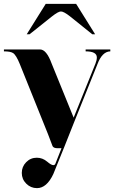

<svg xmlns="http://www.w3.org/2000/svg" viewBox="-30 -762 606 987"><path d="M283.2 -703.1Q269.5 -703.1 237.3 -677.7L122.1 -585.9H107.4L205.1 -742.2H361.3L459 -585.9H444.3L330.1 -677.7Q297.9 -703.1 283.2 -703.1ZM235.4 -435.5 348.6 -157.2 460.9 -435.5Q467.8 -452.6 467.8 -466.8Q467.8 -498 410.2 -498V-507.8H537.1V-498Q495.1 -497.1 470.7 -431.6L354.5 -142.6L299.8 -4.9L244.1 132.8Q210 205.1 160.2 205.1Q127.9 205.1 105 182.1Q82 159.2 82 127Q82 94.7 104.5 71.8Q127 48.8 159.2 48.8Q189 48.8 212.9 69.3Q233.4 86.9 244.1 86.9Q252 86.9 254.9 79.1L286.1 0H266.6Q245.6 0 240.2 -10.7Q239.3 -12.7 216.8 -72.3L72.3 -431.6Q53.2 -479 37.1 -489.3Q23.4 -498 -9.8 -498V-507.8H175.8Q209 -507.8 235.4 -435.5Z"/></svg>

Font: spinwerad
Style: Bold
Weight: 700
Width: 7
Version: Version 0.3